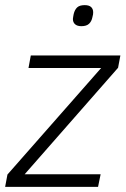

<svg xmlns="http://www.w3.org/2000/svg" viewBox="-23 -728 489 748"><path d="M359 0H-3L6 -48L371 -463H88L97 -512H446L437 -464L73 -49H369ZM294 -626Q278 -626 269.5 -633.5Q261 -641 261 -654Q261 -658 262 -662Q263 -666 264 -673Q268 -690 277.5 -699Q287 -708 307 -708Q324 -708 332 -700.5Q340 -693 340 -680Q340 -676 339.5 -672Q339 -668 337 -661Q334 -645 324 -635.5Q314 -626 294 -626Z"/></svg>

Font: IBM Plex Sans Light
Style: Italic
Weight: 300
Italic angle: -11.31°
Designer: Mike Abbink, Paul van der Laan, Pieter van Rosmalen
Foundry: Bold Monday
Version: Version 3.201